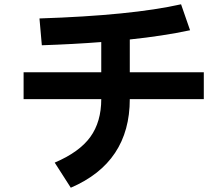

<svg xmlns="http://www.w3.org/2000/svg" viewBox="-20 -826 1040 895"><path d="M585 -489H930V-364H585Q585 -69 310 49L235 -68Q350 -117 401 -187.5Q452 -258 452 -364H90V-489H452V-630Q324 -620 175 -615L164 -740Q593 -754 824 -806L866 -685Q739 -658 585 -642Z"/></svg>

Font: IBM Plex Sans JP
Style: Bold
Weight: 700
Designer: Mike Abbink; Paul van der Laan; Pieter van Rosmalen; Wujin Sim; Yejin Wi; Jinhee Kim; Boomi Park; Yona Kim; Kichan Ma
Foundry: Sandoll Inc.
Version: Version 1.001